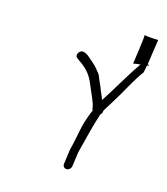

<svg xmlns="http://www.w3.org/2000/svg" viewBox="-75 -715 479 551"><g transform="rotate(15 165.0 -439.5)"><path d="M119 -540C121 -538 126 -535 137 -527C161 -508 168 -493 179 -466C182 -459 197 -426 198 -417C199 -411 199 -408 201 -406C195 -393 191 -381 186 -366C181 -349 177 -323 173 -306L170 -293L167 -281L161 -237C160 -230 165 -224 172 -224C179 -224 185 -230 186 -237L192 -280L195 -292C205 -330 214 -369 225 -401C228 -403 230 -407 230 -409C230 -411 231 -412 231 -414C234 -420 242 -431 252 -448C276 -486 289 -516 314 -550L318 -571C327 -572 324 -574 319 -575L330 -650C330 -650 294 -651 289 -654C290 -645 278 -568 278 -565C278 -567 289 -568 300 -569C299 -568 297 -566 296 -564C273 -532 240 -473 219 -442C217 -449 207 -470 205 -477C202 -484 197 -494 194 -502C191 -513 186 -515 179 -525C173 -533 157 -546 150 -552C146 -556 136 -563 128 -562C118 -561 111 -546 119 -540ZM289 -654C289 -654 289 -655 289 -655C289 -655 289 -655 289 -655ZM278 -566C278 -566 278 -565 278 -565C278 -565 278 -566 278 -566Z"/></g></svg>

Font: FailCity
Style: OBL
Weight: 400
Version: Version 1